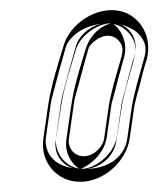

<svg xmlns="http://www.w3.org/2000/svg" viewBox="-20 -727 310 376"><path d="M115 -456 124 -519C125 -527 126 -534 128 -540C141 -586 143 -597 153 -631C155 -638 160 -643 170 -650C190 -663 208 -657 217 -641C222 -632 220 -624 216 -609C209 -585 197 -546 193 -519L184 -456C181 -438 163 -421 144 -421C125 -421 112 -438 115 -456ZM234 -456 243 -519C243 -520 245 -528 248 -540C255 -563 258 -580 264 -600C284 -652 254 -699 212 -706C166 -714 117 -679 105 -639C94 -602 81 -564 74 -519L65 -456C58 -410 91 -371 137 -371C183 -371 227 -410 234 -456ZM90 -460 99 -523C100 -532 102 -539 104 -547C116 -592 119 -603 129 -638C133 -650 142 -662 156 -671C186 -691 223 -681 239 -653C250 -634 244 -616 240 -602C233 -577 221 -539 218 -515L208 -452C204 -421 176 -396 144 -396C109 -396 85 -428 90 -460ZM209 -460 218 -523C219 -528 220 -534 224 -547C230 -570 234 -586 240 -607V-608L241 -609C254 -644 238 -671 216 -679C213 -680 211 -681 208 -681C176 -686 138 -659 129 -631C118 -593 105 -557 99 -515L89 -452C85 -423 104 -400 130 -396H137C169 -396 204 -427 209 -460ZM70 -458 79 -521C80 -529 82 -537 84 -544C96 -590 99 -600 109 -635C112 -645 121 -656 136 -666C158 -680 201 -689 233 -673C248 -666 255 -658 260 -649C269 -633 264 -619 260 -605C253 -580 242 -542 238 -517L229 -454C226 -434 208 -396 144 -396C74 -396 67 -440 70 -458ZM189 -458 198 -521C198 -524 201 -532 204 -544C210 -567 214 -583 220 -604V-605C238 -651 205 -680 199 -682C199 -682 168 -676 152 -642C151 -639 150 -638 149 -635C138 -598 125 -560 119 -517L110 -454C105 -418 132 -397 137 -396C143 -397 183 -418 189 -458Z"/></svg>

Font: AppleStorm
Style: XbdFaxIta
Weight: 800
Foundry: Cannot Into Space Fonts
Version: Version 1.01